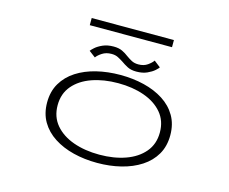

<svg xmlns="http://www.w3.org/2000/svg" viewBox="-109 -938 1318 1103"><g transform="rotate(15 550.0 -387.0)"><path d="M551.5 11Q476 11 409.8 -5.5Q343.5 -22 292.8 -54.8Q242 -87.5 213.2 -136.5Q184.5 -185.5 184.5 -251Q184.5 -316.5 213.5 -365.5Q242.5 -414.5 293 -447Q343.5 -479.5 410 -495.8Q476.5 -512 551.5 -512Q626.5 -512 692.8 -495.8Q759 -479.5 809.5 -447Q860 -414.5 888.5 -365.5Q917 -316.5 917 -251Q917 -185.5 888.5 -136.5Q860 -87.5 809.5 -54.8Q759 -22 692.8 -5.5Q626.5 11 551.5 11ZM551.5 -38Q638 -38 706.5 -62.5Q775 -87 815 -134.5Q855 -182 855 -251Q855 -320 815 -367.2Q775 -414.5 706.2 -438.8Q637.5 -463 551.5 -463Q465.5 -463 396.5 -438.8Q327.5 -414.5 287.2 -367.2Q247 -320 247 -251Q247 -182 287.2 -134.5Q327.5 -87 396.2 -62.5Q465 -38 551.5 -38ZM633 -554Q601.5 -554 580.2 -565Q559 -576 541 -589Q525.5 -599 509.5 -607.2Q493.5 -615.5 470.5 -615.5Q438.5 -615.5 415.5 -600.5Q392.5 -585.5 382.5 -571L344 -600Q348 -606.5 364.2 -621Q380.5 -635.5 407.5 -647.5Q434.5 -659.5 471.5 -659.5Q502.5 -659.5 523.2 -649.5Q544 -639.5 560.5 -626.5Q576.5 -615 593.2 -606Q610 -597 634 -597Q666 -597 688 -612.5Q710 -628 719.5 -642.5L758 -612.5Q754.5 -606 738.8 -592Q723 -578 696.5 -566Q670 -554 633 -554ZM306.5 -742.5V-785H795.5V-742.5Z"/></g></svg>

Font: Trispace Expanded ExtraLight
Style: Regular
Weight: 200
Width: 7
Designer: Tyler Finck
Foundry: Etcetera Type Company
Version: Version 1.210; ttfautohint (v1.8.3)